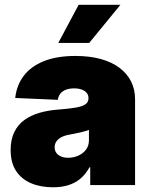

<svg xmlns="http://www.w3.org/2000/svg" viewBox="-20 -772 629 801"><path d="M201.2 9.3Q148.9 9.3 109.1 -7.8Q69.3 -24.9 46.9 -59.1Q24.4 -93.3 24.4 -146Q24.4 -189.9 39.6 -220.9Q54.7 -252 81.8 -271.5Q108.9 -291 145.3 -301.5Q181.6 -312 223.6 -314.9Q269 -318.4 296.6 -323.2Q324.2 -328.1 336.7 -337.2Q349.1 -346.2 349.1 -361.3V-363.3Q349.1 -375.5 341.6 -384.5Q334 -393.6 320.8 -398.4Q307.6 -403.3 289.1 -403.3Q270 -403.3 255.6 -397.9Q241.2 -392.6 232.4 -382.1Q223.6 -371.6 221.2 -355.5L43.5 -363.3Q49.3 -416.5 79.1 -455.8Q108.9 -495.1 162.8 -516.8Q216.8 -538.6 294.9 -538.6Q353.5 -538.6 399.9 -525.9Q446.3 -513.2 478.3 -489.3Q510.3 -465.3 526.9 -432.1Q543.5 -398.9 543.5 -357.9V0H356.4V-74.2H353.5Q336.4 -43.5 314 -25.4Q291.5 -7.3 263.4 1Q235.4 9.3 201.2 9.3ZM264.6 -113.8Q286.1 -113.8 305.9 -122.3Q325.7 -130.9 338.4 -147.2Q351.1 -163.6 351.1 -187.5V-230Q343.3 -227.5 335 -224.9Q326.7 -222.2 317.1 -220Q307.6 -217.8 296.6 -215.6Q285.6 -213.4 272.9 -210.9Q251.5 -207.5 237.1 -200.2Q222.7 -192.9 215.3 -182.1Q208 -171.4 208 -157.7Q208 -143.6 215.3 -133.8Q222.7 -124 235.4 -118.9Q248 -113.8 264.6 -113.8ZM223.1 -592.8 308.1 -752H482.4L352.1 -592.8Z"/></svg>

Font: Inter 24pt Black
Style: Regular
Weight: 900
Designer: Rasmus Andersson
Foundry: rsms
Version: Version 4.001;git-66647c0bb